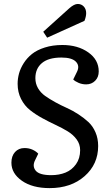

<svg xmlns="http://www.w3.org/2000/svg" viewBox="-20 -944 543 978"><path d="M333 -901.9Q357.9 -923.8 376 -923.8Q394.5 -923.8 406.7 -910.9Q418.9 -897.9 418.9 -877Q418.9 -859.4 410.2 -837.9L220.2 -752L200.2 -782.2ZM480 -200.2Q480 -107.4 410.9 -46.6Q341.8 14.2 232.9 14.2Q145 14.2 91.6 -23.2Q38.1 -60.5 38.1 -115.2Q38.1 -149.4 56.6 -169.7Q75.2 -189.9 105 -189.9Q127.9 -189.9 146.5 -181.2Q165 -172.4 174.8 -161.1L159.2 -128.9Q143.1 -97.7 161.9 -74.7Q180.7 -51.8 241.2 -51.8Q281.2 -51.8 313.7 -64.9Q346.2 -78.1 367.2 -107.7Q388.2 -137.2 388.2 -179.2Q388.2 -209.5 370.6 -233.6Q353 -257.8 325 -274.9Q296.9 -292 262.9 -307.9Q229 -323.7 195.1 -342.3Q161.1 -360.8 133.1 -383.1Q105 -405.3 87.4 -439.7Q69.8 -474.1 69.8 -517.1Q69.8 -543.5 76.9 -569.6Q84 -595.7 100.8 -622.3Q117.7 -648.9 143.1 -669.2Q168.5 -689.5 208.5 -702.1Q248.5 -714.8 297.9 -714.8Q376.5 -714.8 429.7 -677.2Q482.9 -639.6 482.9 -580.1Q482.9 -550.8 464.6 -532.5Q446.3 -514.2 418.9 -514.2Q398.9 -514.2 380.9 -521.7Q362.8 -529.3 353 -539.1L372.1 -578.1Q387.2 -608.4 366.7 -629.6Q346.2 -650.9 293 -650.9Q227.1 -650.9 193.6 -622.8Q160.2 -594.7 160.2 -545.9Q160.2 -517.6 173.8 -494.4Q187.5 -471.2 210 -455.3Q232.4 -439.5 261.2 -423.6Q290 -407.7 320.1 -394.3Q350.1 -380.9 378.9 -362.1Q407.7 -343.3 430.2 -322.5Q452.6 -301.8 466.3 -270.3Q480 -238.8 480 -200.2Z"/></svg>

Font: Literata Book Medium
Style: Italic
Weight: 500
Italic angle: -3°
Designer: Latin by Veronika Burian and Jose Scaglione. Greek by Irene Vlachou. Cyrillic by Vera Evstafieva
Foundry: TypeTogether
Version: Version 1.003;PS 001.003;hotconv 1.0.88;makeotf.lib2.5.64775